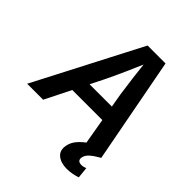

<svg xmlns="http://www.w3.org/2000/svg" viewBox="-277 -882 1245 1245"><g transform="rotate(45 345.5 -259.5)"><path d="M-26.4 0 350.6 -727.5H515.1L653.3 0H515.6L450.2 -379.4Q441.9 -436.5 432.6 -509.5Q423.3 -582.5 413.1 -676.8H443.4Q403.8 -584.5 371.3 -511.5Q338.9 -438.5 310.1 -379.4L120.1 0ZM153.3 -178.2 170.9 -283.7H550.3L533.2 -178.2ZM545.4 209Q491.2 209 459.2 183.1Q427.2 157.2 435.5 108.4Q441.4 73.7 465.3 44.7Q489.3 15.6 525.9 -9.8L653.3 0Q610.8 23.9 588.4 44.2Q565.9 64.5 561.5 88.4Q558.6 105.5 566.9 114.7Q575.2 124 594.2 124Q604.5 124 614.3 121.6Q624 119.1 631.8 116.2L639.6 192.4Q622.6 198.7 596.9 203.9Q571.3 209 545.4 209Z"/></g></svg>

Font: Inter 20pt SemiBold
Style: Italic
Weight: 600
Italic angle: -9.3988°
Version: Version 4.001;git-66647c0bb